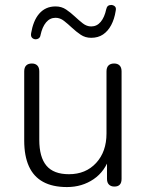

<svg xmlns="http://www.w3.org/2000/svg" viewBox="-20 -749 593 777"><path d="M251 8Q193 8 154.5 -13Q116 -34 97 -76Q78 -118 78 -180V-460Q78 -476 86 -484Q94 -492 109 -492Q123 -492 131 -484Q139 -476 139 -460V-183Q139 -113 168 -78.5Q197 -44 259 -44Q327 -44 369 -89.5Q411 -135 411 -209V-460Q411 -476 419 -484Q427 -492 442 -492Q456 -492 464 -484Q472 -476 472 -460V-25Q472 6 443 6Q429 6 421 -2Q413 -10 413 -25V-124L425 -117Q406 -56 359 -24Q312 8 251 8ZM123 -590Q114 -591 109 -597Q104 -603 106 -615Q110 -639 118 -659Q126 -679 138.5 -693.5Q151 -708 167.5 -715.5Q184 -723 205 -723Q229 -723 247.5 -710.5Q266 -698 282.5 -682.5Q299 -667 315 -654.5Q331 -642 349 -642Q372 -642 387.5 -660.5Q403 -679 410 -712Q412 -721 417 -725Q422 -729 431 -729Q440 -728 445.5 -722.5Q451 -717 448 -704Q443 -672 430 -647.5Q417 -623 397 -609.5Q377 -596 349 -596Q325 -596 306.5 -608.5Q288 -621 271.5 -636.5Q255 -652 239 -664.5Q223 -677 205 -677Q182 -677 166.5 -658.5Q151 -640 144 -607Q143 -599 137.5 -594.5Q132 -590 123 -590Z"/></svg>

Font: Nunito ExtraLight Light
Style: Regular
Weight: 300
Version: Version 3.602